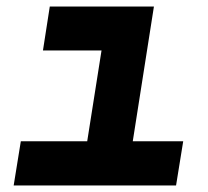

<svg xmlns="http://www.w3.org/2000/svg" viewBox="-20 -570 640 590"><path d="M521 0H22L44 -136H248L292 -415H112L133 -550H453L388 -136H543Z"/></svg>

Font: JetBrains Mono Extra Bold
Style: Italic
Weight: 800
Italic angle: -9°
Monospace: yes
Designer: Philipp Nurullin, Konstantin Bulenkov
Foundry: JetBrains
Version: 2.002